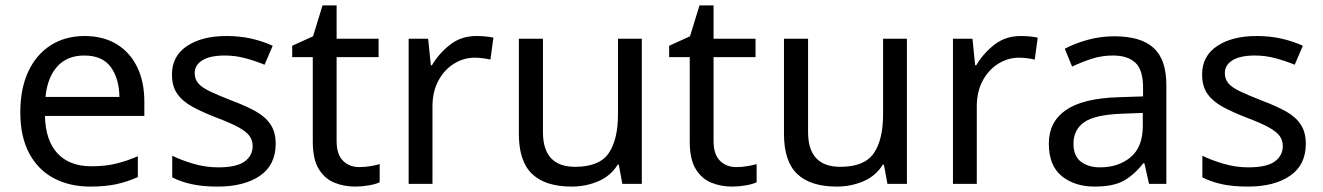

<svg xmlns="http://www.w3.org/2000/svg" viewBox="-20 -730 4887 709"><path d="M292 -597Q361 -597 410.5 -567Q460 -537 486.5 -482.5Q513 -428 513 -355V-302H146Q148 -211 192.5 -163.5Q237 -116 317 -116Q368 -116 407.5 -125.5Q447 -135 489 -153V-76Q448 -58 408 -49.5Q368 -41 313 -41Q237 -41 178.5 -72Q120 -103 87.5 -164.5Q55 -226 55 -315Q55 -403 84.5 -466Q114 -529 167.5 -563Q221 -597 292 -597ZM291 -525Q228 -525 191.5 -484.5Q155 -444 148 -372H421Q420 -440 389 -482.5Q358 -525 291 -525Z M998 -199Q998 -121 940 -81Q882 -41 784 -41Q728 -41 687.5 -50Q647 -59 616 -75V-155Q648 -139 693.5 -125.5Q739 -112 786 -112Q853 -112 883 -133.5Q913 -155 913 -191Q913 -211 902 -227Q891 -243 862.5 -259Q834 -275 781 -295Q729 -315 692 -335Q655 -355 635 -383Q615 -411 615 -455Q615 -523 670.5 -560Q726 -597 816 -597Q865 -597 907.5 -587.5Q950 -578 987 -561L957 -491Q923 -505 886 -515Q849 -525 810 -525Q756 -525 727.5 -507.5Q699 -490 699 -460Q699 -438 712 -422.5Q725 -407 755.5 -392.5Q786 -378 837 -358Q888 -339 924 -319Q960 -299 979 -270.5Q998 -242 998 -199Z M1307 -113Q1327 -113 1348 -116.5Q1369 -120 1382 -124V-57Q1368 -50 1342 -45.5Q1316 -41 1292 -41Q1250 -41 1214.5 -55.5Q1179 -70 1157 -106Q1135 -142 1135 -207V-519H1059V-561L1136 -596L1171 -710H1223V-587H1378V-519H1223V-209Q1223 -160 1246.5 -136.5Q1270 -113 1307 -113Z M1739 -597Q1754 -597 1771.5 -595.5Q1789 -594 1802 -591L1791 -510Q1778 -513 1762.5 -515Q1747 -517 1733 -517Q1692 -517 1656 -494.5Q1620 -472 1598.5 -431.5Q1577 -391 1577 -337V-51H1489V-587H1561L1571 -489H1575Q1601 -533 1642 -565Q1683 -597 1739 -597Z M2350 -587V-51H2278L2265 -122H2261Q2235 -80 2189 -60.5Q2143 -41 2091 -41Q1994 -41 1945 -87.5Q1896 -134 1896 -236V-587H1985V-242Q1985 -114 2104 -114Q2193 -114 2227.5 -164Q2262 -214 2262 -308V-587Z M2699 -113Q2719 -113 2740 -116.5Q2761 -120 2774 -124V-57Q2760 -50 2734 -45.5Q2708 -41 2684 -41Q2642 -41 2606.5 -55.5Q2571 -70 2549 -106Q2527 -142 2527 -207V-519H2451V-561L2528 -596L2563 -710H2615V-587H2770V-519H2615V-209Q2615 -160 2638.5 -136.5Q2662 -113 2699 -113Z M3329 -587V-51H3257L3244 -122H3240Q3214 -80 3168 -60.5Q3122 -41 3070 -41Q2973 -41 2924 -87.5Q2875 -134 2875 -236V-587H2964V-242Q2964 -114 3083 -114Q3172 -114 3206.5 -164Q3241 -214 3241 -308V-587Z M3749 -597Q3764 -597 3781.5 -595.5Q3799 -594 3812 -591L3801 -510Q3788 -513 3772.5 -515Q3757 -517 3743 -517Q3702 -517 3666 -494.5Q3630 -472 3608.5 -431.5Q3587 -391 3587 -337V-51H3499V-587H3571L3581 -489H3585Q3611 -533 3652 -565Q3693 -597 3749 -597Z M4095 -596Q4193 -596 4240 -553Q4287 -510 4287 -416V-51H4223L4206 -127H4202Q4167 -83 4128.5 -62Q4090 -41 4022 -41Q3949 -41 3901 -79.5Q3853 -118 3853 -200Q3853 -280 3916 -323.5Q3979 -367 4110 -371L4201 -374V-406Q4201 -473 4172 -499Q4143 -525 4090 -525Q4048 -525 4010 -512.5Q3972 -500 3939 -484L3912 -550Q3947 -569 3995 -582.5Q4043 -596 4095 -596ZM4121 -310Q4021 -306 3982.5 -278Q3944 -250 3944 -199Q3944 -154 3971.5 -133Q3999 -112 4042 -112Q4110 -112 4155 -149.5Q4200 -187 4200 -265V-313Z M4802 -199Q4802 -121 4744 -81Q4686 -41 4588 -41Q4532 -41 4491.5 -50Q4451 -59 4420 -75V-155Q4452 -139 4497.5 -125.5Q4543 -112 4590 -112Q4657 -112 4687 -133.5Q4717 -155 4717 -191Q4717 -211 4706 -227Q4695 -243 4666.5 -259Q4638 -275 4585 -295Q4533 -315 4496 -335Q4459 -355 4439 -383Q4419 -411 4419 -455Q4419 -523 4474.5 -560Q4530 -597 4620 -597Q4669 -597 4711.5 -587.5Q4754 -578 4791 -561L4761 -491Q4727 -505 4690 -515Q4653 -525 4614 -525Q4560 -525 4531.5 -507.5Q4503 -490 4503 -460Q4503 -438 4516 -422.5Q4529 -407 4559.5 -392.5Q4590 -378 4641 -358Q4692 -339 4728 -319Q4764 -299 4783 -270.5Q4802 -242 4802 -199Z"/></svg>

Font: Noto Sans Tamil UI
Style: Regular
Weight: 400
Designer: Jelle Bosma - Monotype Design Team
Foundry: Monotype Imaging Inc.
Version: Version 2.004; ttfautohint (v1.8.4.7-5d5b)